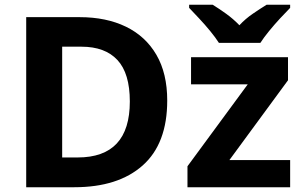

<svg xmlns="http://www.w3.org/2000/svg" viewBox="-20 -786 1268 806"><path d="M682 -364Q682 -183 579 -91.5Q476 0 292 0H90V-714H314Q426 -714 508.5 -674Q591 -634 636.5 -556Q682 -478 682 -364ZM525 -360Q525 -478 473 -534Q421 -590 322 -590H241V-125H306Q525 -125 525 -360ZM1198 0H767V-88L1020 -432H782V-546H1189V-449L943 -114H1198ZM899 -606Q885 -628 862.5 -655.5Q840 -683 816 -708.5Q792 -734 774 -753V-766H873Q899 -750 929 -728.5Q959 -707 985 -680Q1010 -707 1041.5 -728.5Q1073 -750 1099 -766H1198V-753Q1180 -735 1156 -709Q1132 -683 1109.5 -655.5Q1087 -628 1073 -606Z"/></svg>

Font: Noto Sans
Style: Bold
Weight: 700
Designer: Monotype Design Team
Foundry: Monotype Imaging Inc.
Version: Version 2.000;GOOG;noto-source:20170915:90ef993387c0; ttfaut